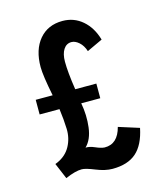

<svg xmlns="http://www.w3.org/2000/svg" viewBox="-108 -794 768 887"><g transform="rotate(-15 275.5 -350.0)"><path d="M60 -390H141Q121 -490 121 -530Q121 -613 162 -661.5Q203 -710 273 -710Q328 -710 368.5 -675Q409 -640 426 -580L351 -545Q342 -573 324 -589Q306 -605 288 -605Q264 -605 250 -583.5Q236 -562 236 -525Q236 -475 249 -390H350V-320H259Q270 -261 263 -204Q256 -147 225 -117Q244 -118 269 -107Q294 -96 311 -95Q374 -94 394 -171L492 -140Q476 -62 435 -26Q394 10 321 10Q286 10 243 -7.5Q200 -25 182 -25Q151 -25 103 -4L71 -80L81 -84Q124 -103 144.5 -141Q165 -179 163.5 -223.5Q162 -268 155 -320H60Z"/></g></svg>

Font: Gully ECD Medium
Style: Regular
Weight: 500
Width: 2
Designer: jaikishan Patel
Foundry: MagicType
Version: Version 1.000;Glyphs 3.2 (3242)